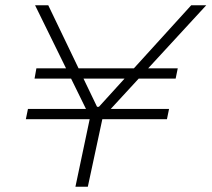

<svg xmlns="http://www.w3.org/2000/svg" viewBox="-20 -708 802 728"><path d="M266 0 320 -256H78L86 -295H306L113 -688H163L348 -303H355L705 -688H762L400 -295H621L613 -256H368L313 0ZM111 -410 118 -449H654L646 -410Z"/></svg>

Font: Saira Expanded ExtraLight
Style: Italic
Weight: 250
Width: 7
Italic angle: -12°
Designer: Hector Gatti with collaboration of the Omnibus-Type team
Foundry: Omnibus-Type
Version: Version 1.101